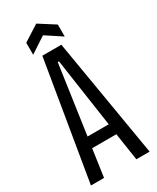

<svg xmlns="http://www.w3.org/2000/svg" viewBox="-207 -868 756 927"><g transform="rotate(-30 171.5 -404.5)"><path d="M8 0 118 -660H224L335 0H261L238 -153H103L81 0ZM167 -596 112 -213H230L174 -596ZM82 -686V-753L170 -809L258 -753V-686L170 -744Z"/></g></svg>

Font: Bricolage Grotesque 96pt Condensed Light
Style: Regular
Weight: 300
Width: 3
Designer: Mathieu Triay
Foundry: Atelier Triay
Version: Version 1.001; ttfautohint (v1.8.4.7-5d5b);gftools[0.9.33.de